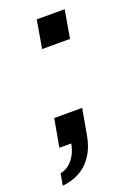

<svg xmlns="http://www.w3.org/2000/svg" viewBox="-143 -582 556 788"><g transform="rotate(-20 135.0 -188.0)"><path d="M-10 151 -1 100Q20 96 37 82.5Q54 69 65.5 48Q77 27 82 0H30L52 -122H174L155 -15Q147 32 129.5 63Q112 94 89 112.5Q66 131 40 140Q14 149 -10 151ZM102 -405 123 -527H245L224 -405Z"/></g></svg>

Font: Archivo Expanded
Style: Italic
Weight: 400
Width: 7
Italic angle: -10°
Designer: Hector Gatti
Foundry: Omnibus-Type
Version: Version 2.001